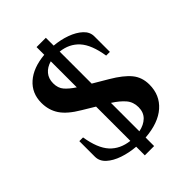

<svg xmlns="http://www.w3.org/2000/svg" viewBox="-236 -838 1022 1022"><g transform="rotate(-45 275.0 -327.5)"><path d="M235 80V15Q185 11 141 -4Q97 -19 69.5 -44Q42 -69 42 -103V-220H70Q85 -126 125.5 -81.5Q166 -37 235 -29V-287L167 -328Q99 -368 71 -410Q43 -452 43 -507Q43 -579 94 -624Q145 -669 235 -677V-735H305V-676Q353 -672 396 -656.5Q439 -641 466 -616Q493 -591 493 -558V-441H465Q450 -536 410 -580Q370 -624 305 -631V-390L388 -341Q456 -301 487.5 -262.5Q519 -224 519 -169Q519 -90 463.5 -41Q408 8 305 16V80ZM235 -432V-628Q200 -618 180.5 -594.5Q161 -571 161 -536Q161 -500 180.5 -477.5Q200 -455 235 -432ZM305 -31Q345 -39 369 -62.5Q393 -86 393 -125Q393 -164 369.5 -191.5Q346 -219 305 -245Z"/></g></svg>

Font: El Messiri
Style: Bold
Weight: 700
Designer: Mohamed Gaber
Foundry: Kief Type Foundry
Version: Version 2.020; ttfautohint (v1.8.3)